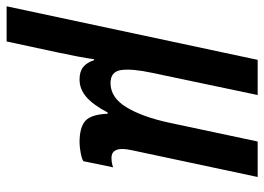

<svg xmlns="http://www.w3.org/2000/svg" viewBox="-178 -450 818 595"><g transform="rotate(90 231.5 -153.0)"><path d="M-46 236 120 -542H229L160 -214Q147 -153 151.5 -119.5Q156 -86 192 -86Q237 -86 267 -135.5Q297 -185 315 -269L373 -542H483L400 -152Q386 -89 424 -89Q439 -89 453 -94L434 -2Q427 3 408 6.5Q389 10 376 10Q329 10 309 -8Q289 -26 287 -77H283Q260 -33 235.5 -11.5Q211 10 181 10Q156 10 142 -1.5Q128 -13 121 -35H118Q115 -13 109.5 16Q104 45 98 73L63 236Z"/></g></svg>

Font: Noto Sans Condensed SemiBold
Style: Italic
Weight: 600
Width: 3
Italic angle: -12°
Designer: Monotype Design Team
Foundry: Monotype Imaging Inc.
Version: Version 2.013; ttfautohint (v1.8.4.7-5d5b)